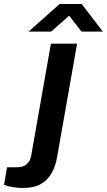

<svg xmlns="http://www.w3.org/2000/svg" viewBox="-139 -744 531 954"><path d="M-26 190Q-41 190 -58.5 188Q-76 186 -92 182.5Q-108 179 -119 174L-104 87H-53Q-24 87 -6.5 72Q11 57 16 29L114 -527H244L145 35Q138 78 119 113.5Q100 149 65.5 169.5Q31 190 -26 190ZM3 -587 157 -724H267L372 -587H266L186 -690H232L115 -587Z"/></svg>

Font: Archivo SemiExpanded SemiBold
Style: Italic
Weight: 600
Width: 6
Italic angle: -10°
Designer: Hector Gatti
Foundry: Omnibus-Type
Version: Version 2.001